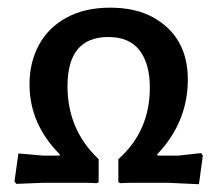

<svg xmlns="http://www.w3.org/2000/svg" viewBox="-20 -477 567 501"><path d="M262.6 -380.4Q156.1 -380.4 156.1 -252.3Q156.1 -138.3 237.4 -61.7V-1.9L232.7 0.9L206.5 0H91.6L22.4 2.8L17.8 -3.7L28 -76.6L92.5 -71H135.5L136.4 -73.8Q57 -153.3 57 -257Q57 -314 81.3 -359.3Q105.6 -404.7 153.3 -430.8Q200.9 -457 267.3 -457Q333.6 -457 379.4 -431.8Q470.1 -381.3 470.1 -269.6Q470.1 -157.9 389.7 -73.8L391.6 -71H445.8L504.7 -77.6L509.3 -71L499.1 3.7L418.7 0H319.6L293.5 0.9L288.8 -1.9V-61.7Q371 -134.6 371 -248.6Q371 -310.3 344.4 -345.3Q317.8 -380.4 262.6 -380.4Z"/></svg>

Font: Gurajada
Style: Regular
Weight: 400
Designer: Purushoth Kumar Guthula
Foundry: SiliconAndhra, USA.
Version: Version 1.0.3; ttfautohint (v1.2.42-39fb)